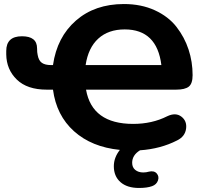

<svg xmlns="http://www.w3.org/2000/svg" viewBox="-20 -736 1026 953"><path d="M670 197Q611 197 578 168Q545 139 545 89Q545 46 575 8Q435 -6 347.5 -84.5Q260 -163 243 -291H212Q115 -291 63.5 -341Q12 -391 11 -466V-483Q11 -556 89 -556Q164 -556 164 -496Q164 -475 167 -463Q172 -435 188 -424Q204 -413 233 -413H243Q263 -552 357 -634Q451 -716 595 -716Q681 -716 748.5 -685Q816 -654 856 -602.5Q896 -551 916 -490Q936 -429 936 -363Q936 -321 917 -306Q898 -291 854 -291H407Q437 -121 641 -121Q735 -121 810 -159Q852 -179 880.5 -157Q909 -135 903.5 -96.5Q898 -58 859 -39Q777 3 675 10Q636 34 636 72Q636 95 651.5 107.5Q667 120 691 120Q706 120 719 116Q745 110 758 125Q771 140 764 160Q757 180 735 188Q710 197 670 197ZM599 -590Q518 -590 468 -544.5Q418 -499 405 -413H781Q759 -590 599 -590Z"/></svg>

Font: Nunito ExtraBold
Style: Regular
Weight: 800
Designer: Vernon Adams
Foundry: Vernon Adams
Version: Version 3.602